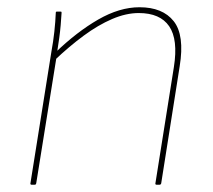

<svg xmlns="http://www.w3.org/2000/svg" viewBox="-20 -510 587 530"><path d="M413 0Q408 0 409 -4L460 -325Q472 -401 447 -437.5Q422 -474 363 -474Q328 -474 289.5 -457.5Q251 -441 211 -411.5Q171 -382 130 -343L133 -365Q192 -422 251 -456Q310 -490 365 -490Q429 -490 459.5 -451.5Q490 -413 476 -327L425 -4Q424 0 420 0ZM68 0Q63 0 64 -4L122 -368Q127 -395 130 -422.5Q133 -450 134 -475Q134 -478 137 -478H147Q149 -478 149.5 -477.5Q150 -477 150 -475Q149 -458 147.5 -440.5Q146 -423 143.5 -405Q141 -387 138 -368L137 -359L80 -4Q79 -1 78 -0.5Q77 0 75 0Z"/></svg>

Font: Sofia Sans Hairline
Style: Italic
Weight: 1
Italic angle: -9°
Designer: Botio Nikoltchev, Ani Petrova
Foundry: lettersoup
Version: Version 4.102